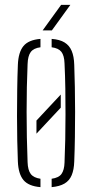

<svg xmlns="http://www.w3.org/2000/svg" viewBox="-20 -765 379 790"><path d="M130 -215Q130 -228.5 130 -242Q130 -255.5 130 -269L230 -376Q230 -362.5 230 -349Q230 -335.5 230 -322ZM53.5 -101Q52 -138 51 -186.2Q50 -234.5 50 -288.2Q50 -342 50.8 -395.8Q51.5 -449.5 53.5 -498Q55.5 -550 76.5 -575.5Q97.5 -601 146.5 -605V-570.5Q118.5 -567 106.5 -551Q94.5 -535 93.5 -501Q91.5 -456 90.5 -406.2Q89.5 -356.5 89.5 -304.8Q89.5 -253 90.5 -200.8Q91.5 -148.5 93.5 -98Q94.5 -65 106.5 -49.2Q118.5 -33.5 146.5 -29.5V5Q97.5 1 76.5 -24.2Q55.5 -49.5 53.5 -101ZM192.5 5V-29.5Q222 -33.5 233.2 -49.5Q244.5 -65.5 245.5 -96Q247.5 -142 248.5 -192Q249.5 -242 249.5 -294.5Q249.5 -347 248.8 -399.8Q248 -452.5 245.5 -504Q244.5 -536.5 232.5 -551.8Q220.5 -567 192.5 -570.5V-605Q226 -602.5 245.8 -590.2Q265.5 -578 275 -555.5Q284.5 -533 285.5 -498Q287 -455.5 288 -406.5Q289 -357.5 289 -305.8Q289 -254 288.2 -202Q287.5 -150 285.5 -101Q284.5 -67 275 -44.2Q265.5 -21.5 245.5 -9.8Q225.5 2 192.5 5ZM155.5 -640 231.5 -745H269.5L193.5 -640Z"/></svg>

Font: Big Shoulders Stencil Text SC Thin
Style: Regular
Weight: 100
Designer: Patric King
Foundry: XO Type Co
Version: Version 2.001